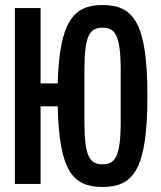

<svg xmlns="http://www.w3.org/2000/svg" viewBox="-20 -730 640 762"><path d="M387 12C512 12 565 -61 565 -349C565 -637 512 -710 387 -710C271 -710 216 -644 209 -399H141V-698H39V0H141V-308H209C215 -54 267 12 387 12ZM387 -78C338 -78 315 -104 315 -246V-452C315 -594 338 -620 387 -620C435 -620 459 -594 459 -452V-246C459 -104 435 -78 387 -78Z"/></svg>

Font: IBM Plex Mono Medm
Style: Regular
Weight: 500
Monospace: yes
Designer: Mike Abbink, Paul van der Laan, Pieter van Rosmalen
Foundry: Bold Monday
Version: Version 2.004